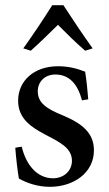

<svg xmlns="http://www.w3.org/2000/svg" viewBox="-20 -710 420 742"><path d="M338 -523C298 -579 262 -633 225 -690H182C146 -633 110 -579 70 -523L99 -514C136 -547 170 -581 204 -614C237 -581 272 -546 309 -514ZM321 -326C319 -354 314 -404 309 -433C278 -445 246 -454 204 -454C111 -454 50 -397 50 -321C50 -180 258 -191 258 -89C258 -48 225 -21 185 -21C124 -21 81 -72 64 -143C56 -142 47 -141 39 -139C42 -100 48 -47 53 -20C83 -3 125 12 173 12C263 12 343 -41 343 -129C343 -193 302 -231 223 -264C161 -289 126 -312 126 -357C126 -395 154 -422 194 -422C247 -422 280 -386 297 -322C305 -324 313 -325 321 -326Z"/></svg>

Font: Sibila
Style: Regular
Weight: 400
Designer: Stefan Peev
Foundry: Context Ltd
Version: Version 1.000